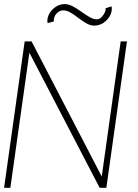

<svg xmlns="http://www.w3.org/2000/svg" viewBox="-30 -898 660 918"><path d="M-10.5 0 88 -700H121L456.5 -54L547 -700H577L478.5 0H446.5L110.5 -646L19.5 0ZM420.5 -775.5Q402 -775.5 383 -786.5Q364 -797.5 345 -812Q326 -826.5 307.8 -837.5Q289.5 -848.5 272 -848.5Q254 -848.5 239.8 -832.5Q225.5 -816.5 227.5 -795.5L197.5 -787.5Q193.5 -808 204 -829Q214.5 -850 234.8 -864.2Q255 -878.5 279 -878.5Q298 -878.5 318.5 -867.5Q339 -856.5 359 -842Q379 -827.5 398 -816.5Q417 -805.5 433 -805.5Q445 -805.5 455 -815.5Q465 -825.5 470.8 -838Q476.5 -850.5 474.5 -858.5L503.5 -867.5Q507.5 -846 496.8 -824.8Q486 -803.5 465.5 -789.5Q445 -775.5 420.5 -775.5Z"/></svg>

Font: Urbanist Thin
Style: Italic
Weight: 100
Italic angle: -8°
Designer: Corey Hu
Foundry: Corey Hu
Version: Version 1.321; ttfautohint (v1.8.4.7-5d5b)